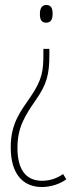

<svg xmlns="http://www.w3.org/2000/svg" viewBox="-20 -549 303 770"><path d="M191 -494C191 -514 186 -529 166 -529C148 -529 140 -516 140 -492C140 -470 147 -458 165 -458C186 -458 191 -474 191 -494ZM178 -330V-353H154V-331C154 -264 149 -229 102 -160C63 -103 23 -55 23 42C23 151 74 201 148 201C187 201 223 187 246 170L233 149C209 166 180 176 149 176C86 176 50 134 50 44C50 -40 81 -86 125 -150C167 -211 178 -249 178 -330Z"/></svg>

Font: Noto Sans Arabic UI XCn Th
Style: Regular
Weight: 100
Width: 2
Designer: Monotype Design Team, Nadine Chahine and Nizar Qandah
Foundry: Monotype Imaging Inc.
Version: Version 2.010